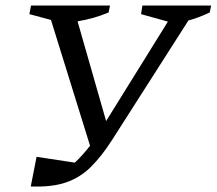

<svg xmlns="http://www.w3.org/2000/svg" viewBox="-20 -668 782 693"><path d="M91 5 112 -102 250 -81Q278 -107 305 -142L164 -596L86 -617L92 -648H377L372 -623Q320 -601 260 -591L363 -231L586 -590L489 -617L494 -648H742L737 -623Q716 -613 697 -606Q678 -599 660 -594L384 -162Q346 -103 307.5 -65Q269 -27 218 -9.5Q167 8 91 5Z"/></svg>

Font: Piazzolla
Style: Italic
Weight: 400
Italic angle: -11.3°
Designer: Juan Pablo del Peral
Foundry: Huerta Tipografica
Version: Version 1.330